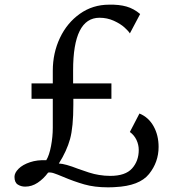

<svg xmlns="http://www.w3.org/2000/svg" viewBox="-20 -784 745 822"><path d="M580 -724 536 -641Q531 -650 513.5 -666Q496 -682 467.5 -695Q439 -708 406 -708Q293 -708 293 -483V-427H457V-361H294V-336Q294 -240 280 -189Q266 -138 232 -84Q259 -83 315 -61Q337 -53 360.5 -45.5Q384 -38 404 -35Q428 -31 452 -31Q517 -31 545.5 -63Q574 -95 574 -142Q574 -164 564.5 -184.5Q555 -205 536 -219L577 -298Q616 -282 637.5 -243.5Q659 -205 659 -155Q659 -90 618 -39Q577 12 473 17Q462 18 441 18Q385 18 341 5.5Q297 -7 250 -27Q224 -38 210 -42.5Q196 -47 186 -45Q166 -18 141 -1.5Q116 15 88 15Q70 15 56 6Q42 -3 42 -27Q42 -44 59.5 -61.5Q77 -79 108.5 -89.5Q140 -100 178 -98Q191 -119 198.5 -159Q206 -199 206 -237V-361H115V-427H206V-481Q206 -557 236.5 -621.5Q267 -686 322 -725Q377 -764 447 -764Q490 -765 521.5 -756Q553 -747 580 -724Z"/></svg>

Font: Grenzecho Serif
Style: Serif-Regular
Weight: 400
Designer: Dan Reynolds
Foundry: Dan Reynolds
Version: Version 1.001; ttfautohint (v1.1) -l 5 -r 5 -G 72 -x 0 -D la